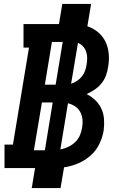

<svg xmlns="http://www.w3.org/2000/svg" viewBox="-20 -858 640 980"><path d="M142 102 159 0H3V-120H46L128 -615H100V-735H281L298 -838H445L426 -724Q456 -714 480.5 -693.5Q505 -673 518.5 -645Q532 -617 535 -583.5Q538 -550 532 -517Q529 -495 521 -473Q513 -451 498 -432.5Q483 -414 463 -400.5Q443 -387 422 -378Q446 -366 466 -347Q486 -328 497.5 -303Q509 -278 511 -249Q513 -220 509 -191Q503 -156 486.5 -122Q470 -88 441 -63Q412 -38 377.5 -23.5Q343 -9 307 -4L289 102ZM209 -426H264L300 -644H245ZM344 -431Q359 -436 373.5 -445.5Q388 -455 398.5 -468.5Q409 -482 414.5 -497.5Q420 -513 422 -529Q425 -545 425 -562Q425 -579 419.5 -594.5Q414 -610 403.5 -621.5Q393 -633 378 -639L343 -431ZM209 -91 249 -335H194L153 -91ZM288 -95Q308 -99 327.5 -108Q347 -117 363 -132Q379 -147 387.5 -166.5Q396 -186 399 -206Q403 -227 401 -248Q399 -269 389.5 -286.5Q380 -304 363.5 -315Q347 -326 327 -331Z"/></svg>

Font: Iosevka Curly Slab HvEx
Style: Italic
Weight: 900
Width: 7
Italic angle: -9°
Monospace: yes
Designer: Belleve Invis
Foundry: Belleve Invis
Version: Version 11.1.0; ttfautohint (v1.8.3)